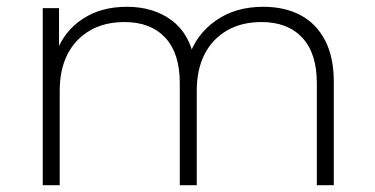

<svg xmlns="http://www.w3.org/2000/svg" viewBox="-20 -546 1104 566"><path d="M106 0V-522H154V-378L147 -394Q170 -455 224 -490.5Q278 -526 354 -526Q432 -526 485.5 -486.5Q539 -447 553 -369L536 -376Q557 -443 615 -484.5Q673 -526 756 -526Q819 -526 865.5 -501.5Q912 -477 938 -427.5Q964 -378 964 -305V0H914V-301Q914 -389 871 -435Q828 -481 751 -481Q692 -481 649 -456Q606 -431 583 -386Q560 -341 560 -278V0H510V-301Q510 -389 467 -435Q424 -481 347 -481Q288 -481 245 -456Q202 -431 179 -386Q156 -341 156 -278V0Z"/></svg>

Font: Montserrat Thin Light
Style: Regular
Weight: 300
Version: Version 9.000